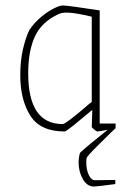

<svg xmlns="http://www.w3.org/2000/svg" viewBox="-20 -470 473 701"><path d="M385 14Q374 25 335.5 63Q297 101 296 108Q295 113 295 123Q295 149 304 168.5Q313 188 327 188L401 187V202Q334 211 323 211Q298 211 282.5 184Q267 157 267 123Q267 106 272 88Q302 60 373 4Q341 10 335 10Q333 10 324 3Q315 -4 315 -7L317 -69L287 -44Q279 -37 250 -13.5Q221 10 216 10Q127 10 90.5 -48Q54 -106 54 -195Q54 -247 63.5 -289Q73 -331 87 -360Q105 -387 129.5 -407.5Q154 -428 176 -439Q198 -450 209 -450Q228 -450 344 -432V-19H402V-2ZM315 -409Q253 -424 224 -424Q205 -424 195 -419Q133 -391 108 -338Q83 -285 83 -202Q83 -17 209 -17Q220 -17 299 -85Q297 -84 315 -98Z"/></svg>

Font: Grenze Thin
Style: Regular
Weight: 250
Designer: Renata Polastri
Foundry: Omnibus-Type
Version: Version 1.002; ttfautohint (v1.8)